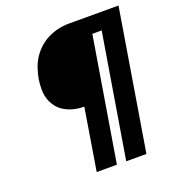

<svg xmlns="http://www.w3.org/2000/svg" viewBox="-133 -841 866 947"><g transform="rotate(-20 300.0 -367.5)"><path d="M213 0 266 -324Q239 -324 213.5 -330Q188 -336 166 -348.5Q144 -361 128.5 -380.5Q113 -400 105 -424.5Q97 -449 97 -475.5Q97 -502 101 -529Q106 -556 115 -583Q124 -610 140 -634.5Q156 -659 178 -678.5Q200 -698 226 -710.5Q252 -723 279.5 -729Q307 -735 334 -735H595L474 0H368L475 -648H426L319 0Z"/></g></svg>

Font: Iosevka Aile Extrabold Oblique
Style: Regular
Weight: 800
Italic angle: -9°
Designer: Belleve Invis
Foundry: Belleve Invis
Version: Version 31.1.0; ttfautohint (v1.8.4)